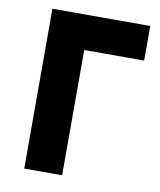

<svg xmlns="http://www.w3.org/2000/svg" viewBox="-80 -764 690 828"><g transform="rotate(10 265.0 -350.0)"><path d="M82.5 0V-700H511V-548.5H248.5V0Z"/></g></svg>

Font: Geologica Cursive
Style: Bold
Weight: 700
Designer: Sindre Bremnes, Frode Helland
Foundry: Monokrom Skriftforlag AS
Version: Version 1.010;gftools[0.9.28]